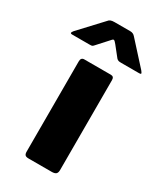

<svg xmlns="http://www.w3.org/2000/svg" viewBox="-240 -823 758 895"><g transform="rotate(30 139.5 -375.5)"><path d="M226 -27Q226 -12 219 -6Q212 0 196 0H72Q58 0 53 -5.5Q48 -11 48 -23V-509Q48 -530 66 -530H209Q226 -530 226 -511ZM155 -664Q150 -670 146 -674Q142 -678 139 -678Q134 -678 123 -664L74 -610Q69 -604 65 -603Q61 -602 50 -602H-41Q-50 -602 -50 -607Q-50 -610 -43 -619L67 -737Q73 -745 80.5 -748Q88 -751 101 -751H186Q202 -751 212 -739L321 -619Q329 -609 329 -606Q329 -602 320 -602H223Q213 -602 208 -603.5Q203 -605 198 -610Z"/></g></svg>

Font: Libre Franklin ExtraBold
Style: Regular
Weight: 800
Designer: Pablo Impallari, Rodrigo Fuenzalida
Foundry: Impallari Type
Version: Version 1.002; ttfautohint (v1.5)